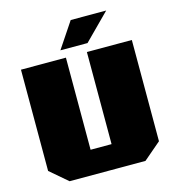

<svg xmlns="http://www.w3.org/2000/svg" viewBox="-134 -1064 1071 1176"><g transform="rotate(-15 401.5 -476.0)"><path d="M314 -789 423 -952H648L486 -789ZM161 0 50 -95V-737H335V-153H468V-737H753V-95L642 0Z"/></g></svg>

Font: Tomorrow ExtraBold
Style: Regular
Weight: 800
Designer: Tony de Marco, Monica Rizzolli
Foundry: Just in Type
Version: Version 2.002